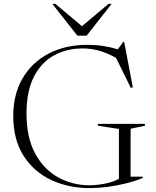

<svg xmlns="http://www.w3.org/2000/svg" viewBox="-20 -955 798 985"><path d="M650 -48.5H712.5V-42Q673.5 -26 626.5 -14.2Q579.5 -2.5 531.2 3.8Q483 10 441 10Q330.5 10 241.5 -32.2Q152.5 -74.5 100.2 -157Q48 -239.5 48 -360Q48 -470.5 95.5 -552.5Q143 -634.5 228.8 -679.8Q314.5 -725 428.5 -725Q471 -725 510 -719Q549 -713 584.5 -702L612.5 -740.5H617L661.5 -506.5L651 -504.5L575.5 -657.5Q491.5 -706.5 404 -706.5Q322 -706.5 256.8 -670.8Q191.5 -635 153.8 -561Q116 -487 116 -372Q116 -249.5 160.2 -167.8Q204.5 -86 278.2 -45.2Q352 -4.5 439.5 -4.5Q479.5 -5 519.2 -13Q559 -21 590 -37.5V-293.5L482 -310V-319.5H723.5V-310L650 -294.5ZM552.5 -935 424.5 -772H377L248.5 -935H264.5L400.5 -820.5L536.5 -935Z"/></svg>

Font: Newsreader Display Light
Style: Regular
Weight: 300
Designer: Hugues Gentile
Foundry: Production Type
Version: Version 1.001